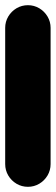

<svg xmlns="http://www.w3.org/2000/svg" viewBox="-20 -720 215 740"><path d="M0 -87.7H175V-612.7H0ZM87.7 -175Q63.7 -175 43.7 -163.2Q23.7 -151.3 11.8 -131.3Q0 -111.3 0 -87.7Q0 -63.7 11.8 -43.7Q23.7 -23.7 43.7 -11.8Q63.7 0 87.7 0Q111.3 0 131.3 -11.8Q151.3 -23.7 163.2 -43.7Q175 -63.7 175 -87.7Q175 -111.3 163.2 -131.3Q151.3 -151.3 131.3 -163.2Q111.3 -175 87.7 -175ZM87.7 -700Q63.7 -700 43.7 -688.2Q23.7 -676.3 11.8 -656.3Q0 -636.3 0 -612.7Q0 -588.7 11.8 -568.7Q23.7 -548.7 43.7 -536.8Q63.7 -525 87.7 -525Q111.3 -525 131.3 -536.8Q151.3 -548.7 163.2 -568.7Q175 -588.7 175 -612.7Q175 -636.3 163.2 -656.3Q151.3 -676.3 131.3 -688.2Q111.3 -700 87.7 -700Z"/></svg>

Font: Wavefont Thin
Style: Regular
Weight: 100
Monospace: yes
Version: Version 3.005;gftools[0.9.33]